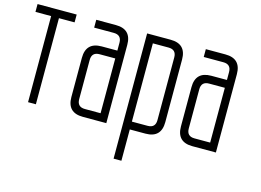

<svg xmlns="http://www.w3.org/2000/svg" viewBox="-102 -774 1572 1157"><g transform="rotate(15 683.5 -195.5)"><path d="M244.1 -537.1V-585.9H0V-537.1H97.7V0H146.5V-537.1Z M537.1 -390.6H439.5Q390.6 -390.6 390.6 -341.8V-97.7Q390.6 -48.8 439.5 -48.8H537.1ZM537.1 -439.5V-488.3Q537.1 -537.1 488.3 -537.1H366.2V-585.9H488.3Q585.9 -585.9 585.9 -488.3V0H439.5Q341.8 0 341.8 -97.7V-341.8Q341.8 -439.5 439.5 -439.5Z M830.1 -537.1Q878.9 -537.1 878.9 -488.3V-97.2Q878.9 -48.8 830.1 -48.8H732.4V-537.1ZM927.7 -97.7V-488.3Q927.7 -585.9 830.1 -585.9H683.6V195.3H732.4V0H830.1Q927.7 0 927.7 -97.7Z M1220.7 -390.6H1123Q1074.2 -390.6 1074.2 -341.8V-97.7Q1074.2 -48.8 1123 -48.8H1220.7ZM1220.7 -439.5V-488.3Q1220.7 -537.1 1171.9 -537.1H1049.8V-585.9H1171.9Q1269.5 -585.9 1269.5 -488.3V0H1123Q1025.4 0 1025.4 -97.7V-341.8Q1025.4 -439.5 1123 -439.5Z"/></g></svg>

Font: Daray
Style: Regular
Weight: 400
Designer: Maxim Raikov
Foundry: Maxim Raikov
Version: Version 1.00 May 24, 2021, initial release